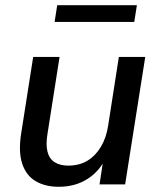

<svg xmlns="http://www.w3.org/2000/svg" viewBox="-20 -706 609 735"><path d="M205 9Q153 9 116.5 -12.5Q80 -34 65 -79.5Q50 -125 61 -195L107 -488H208L162 -195Q155 -154 161.5 -126.5Q168 -99 188.5 -85.5Q209 -72 241 -72Q284 -72 315 -91Q346 -110 366.5 -144.5Q387 -179 394 -225L435 -488H536L459 0H361L377 -105H387Q362 -51 315 -21Q268 9 205 9ZM189 -622 199 -686H504L494 -622Z"/></svg>

Font: Nunito Sans 12pt SemiBold
Style: Italic
Weight: 600
Italic angle: -9°
Designer: Vernon Adams
Foundry: Vernon Adams
Version: Version 3.101;gftools[0.9.27]